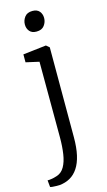

<svg xmlns="http://www.w3.org/2000/svg" viewBox="-163 -832 627 1124"><g transform="rotate(-15 150.5 -270.0)"><path d="M50 243Q45 243.5 32.5 243.2Q20 243 8 242Q-4 241 -7 239L-11 198Q-3.5 198.5 12.2 196.2Q28 194 46 188Q76.5 178.5 93.5 148.5Q110.5 118.5 117.2 73.8Q124 29 124 -25L123 -485L43 -503V-551L182 -567H184L203 -551V-6Q203 56 192.8 101.5Q182.5 147 162.5 177.2Q142.5 207.5 114.2 223.5Q86 239.5 50 243ZM152 -660Q124.5 -660 110.5 -676.5Q96.5 -693 96.5 -717.5Q96.5 -742 111.8 -762.5Q127 -783 159 -783H160Q187.5 -783 201.5 -766.5Q215.5 -750 215.5 -725.5Q215.5 -701 200.2 -680.5Q185 -660 153 -660Z"/></g></svg>

Font: Merriweather Light 18pt Light
Style: Regular
Weight: 300
Version: Version 2.100